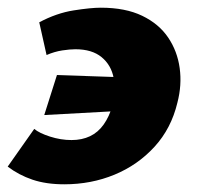

<svg xmlns="http://www.w3.org/2000/svg" viewBox="-39 -463 511 499"><path d="M128 16Q81 16 45.5 4Q10 -8 -19 -30L50 -128Q63 -117 91 -108Q119 -99 147 -99Q174 -99 195 -109Q216 -119 230.5 -139.5Q245 -160 253 -188Q263 -226 256.5 -260Q250 -294 225 -314.5Q200 -335 157 -335Q143 -335 123 -332Q103 -329 82 -320L63 -405Q108 -429 152.5 -436Q197 -443 223 -443Q287 -443 330.5 -422Q374 -401 398 -365.5Q422 -330 428 -286Q434 -242 422 -196Q406 -129 362.5 -81.5Q319 -34 258.5 -9Q198 16 128 16ZM76 -164 109 -268 342 -260 314 -177Z"/></svg>

Font: Ysabeau Black
Style: Italic
Weight: 900
Italic angle: -12°
Version: Version 2.000;gftools[0.9.27.dev2+g8671c4b]